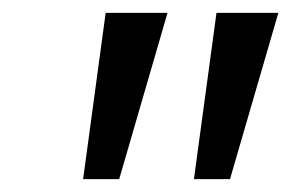

<svg xmlns="http://www.w3.org/2000/svg" viewBox="-20 -734 452 298"><path d="M281 -456 316 -714H412L337 -456ZM109 -456 144 -714H240L165 -456Z"/></svg>

Font: Manna Sans
Style: Italic
Weight: 400
Italic angle: -12°
Designer: Monotype Design Team
Foundry: Monotype Imaging Inc.
Version: Version 2.001.1; ttfautohint (v1.8.2)